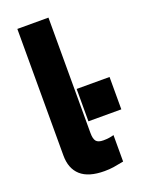

<svg xmlns="http://www.w3.org/2000/svg" viewBox="-159 -921 758 1009"><g transform="rotate(-20 219.5 -416.5)"><path d="M70 0ZM70 -138V-846H244V-201Q244 -168 255 -154.5Q266 -141 295 -141Q328 -141 354 -149V-1Q320 6 296.5 9.5Q273 13 246 13Q157 13 113.5 -26Q70 -65 70 -138ZM255 -443H439V-262H255Z"/></g></svg>

Font: Biryani Heavy
Style: Regular
Weight: 900
Designer: Dan Reynolds and Mathieu Réguer
Foundry: Dan Reynolds and Mathieu Réguer
Version: Version 1.003; ttfautohint (v1.1) -l 5 -r 5 -G 72 -x 0 -D la